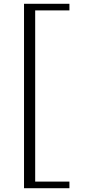

<svg xmlns="http://www.w3.org/2000/svg" viewBox="-20 -788 460 1015"><path d="M107 -768H347V-733H166V172H347V207H107Z"/></svg>

Font: Moderustic Light
Style: Regular
Weight: 300
Designer: Tural Alisoy
Foundry: TAFT Foundry
Version: Version 2.120